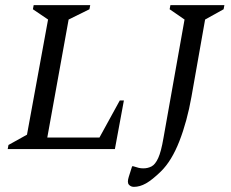

<svg xmlns="http://www.w3.org/2000/svg" viewBox="-20 -580 898 747"><path d="M10 0 13 -16 85 -56 167 -504 108 -544 111 -560H331L328 -544L247 -504L164 -45H367L446 -189H462L427 0ZM501 147Q489 147 481.5 138.5Q474 130 481 108L494 67H499Q512 71 519.5 73Q527 75 538 75Q555 75 569.5 67.5Q584 60 595.5 35Q607 10 616 -43L698 -504L640 -544L643 -560H853L850 -544L778 -504L725 -204Q708 -108 678 -31Q648 46 606 87Q572 120 548 133.5Q524 147 501 147Z"/></svg>

Font: Spectral SC
Style: Italic
Weight: 400
Italic angle: -10°
Designer: Jean-Baptiste Levee
Foundry: Production Type
Version: Version 2.001